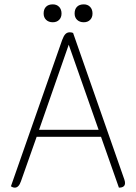

<svg xmlns="http://www.w3.org/2000/svg" viewBox="-20 -854 623 880"><path d="M30 0 265 -671Q272 -690 280 -698Q288 -706 300 -706Q308 -706 315 -703L550 -31Q553 -22 553 -15Q553 6 525 6L443 -227H148L76 -23Q66 6 48 6Q39 6 30 0ZM432 -259 295 -649 159 -259ZM180 -792Q180 -812 191 -823Q202 -834 222 -834Q240 -834 251 -822.5Q262 -811 262 -792Q262 -774 251 -763Q240 -752 222 -752Q203 -752 191.5 -763Q180 -774 180 -792ZM322 -792Q322 -812 333 -823Q344 -834 364 -834Q382 -834 393 -822.5Q404 -811 404 -792Q404 -774 393 -763Q382 -752 364 -752Q345 -752 333.5 -763Q322 -774 322 -792Z"/></svg>

Font: Thasadith
Style: Regular
Weight: 400
Designer: Cadson Demak Co.,Ltd.
Foundry: Cadson Demak Co.,Ltd.
Version: Version 1.000; ttfautohint (v1.6)